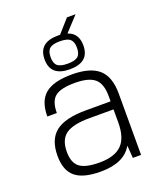

<svg xmlns="http://www.w3.org/2000/svg" viewBox="-147 -885 820 986"><g transform="rotate(-20 262.5 -392.0)"><path d="M405 -69Q361 10 232 10Q137 10 93.5 -26Q50 -62 50 -142Q50 -231 101.5 -271.5Q153 -312 268 -312H402V-340Q402 -409 369 -436.5Q336 -464 261 -464Q184 -464 153 -439Q122 -414 122 -350H70Q70 -434 115.5 -472Q161 -510 262 -510Q362 -510 408.5 -468.5Q455 -427 455 -335V0H410ZM402 -268H269Q181 -268 141.5 -240Q102 -212 102 -145Q102 -85 134 -60.5Q166 -36 242 -36Q324 -36 363 -74Q402 -112 402 -197ZM275 -722 339 -794H386L313 -715Q369 -697 369 -630Q369 -538 263 -538Q157 -538 157 -630Q157 -722 263 -722ZM206 -583Q222 -569 262 -569Q302 -569 318 -583Q334 -597 334 -630Q334 -663 318 -677Q302 -691 262 -691Q222 -691 206 -677Q190 -663 190 -630Q190 -597 206 -583Z"/></g></svg>

Font: Fivo Sans Light
Style: Regular
Weight: 300
Designer: Alexander Slobzheninov
Foundry: Alexander Slobzheninov
Version: 1.0